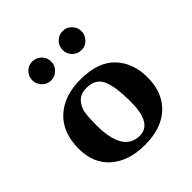

<svg xmlns="http://www.w3.org/2000/svg" viewBox="-185 -796 936 936"><g transform="rotate(-45 283.0 -328.5)"><path d="M326.2 -601.1Q326.2 -628.9 345 -647.9Q363.8 -667 392.1 -667Q418 -667 437 -647.9Q456.1 -628.9 456.1 -601.1Q456.1 -575.2 437 -555.7Q418 -536.1 392.1 -536.1Q364.3 -536.1 345.2 -555.2Q326.2 -574.2 326.2 -601.1ZM117.2 -601.1Q117.2 -628.9 136 -647.9Q154.8 -667 181.2 -667Q209 -667 228 -647.9Q247.1 -628.9 247.1 -601.1Q247.1 -574.2 227.5 -555.2Q208 -536.1 181.2 -536.1Q155.3 -536.1 136.2 -555.7Q117.2 -575.2 117.2 -601.1ZM41 -205.1Q41 -317.9 107.4 -378.4Q173.8 -439 285.2 -439Q406.2 -439 465.6 -377Q524.9 -314.9 524.9 -213.9Q524.9 -109.9 460.9 -50Q397 9.8 283.2 9.8Q171.4 9.8 106.2 -47.6Q41 -105 41 -205.1ZM277.8 -389.2Q236.8 -389.2 214.8 -365Q192.9 -340.8 188 -309.8Q183.1 -278.8 183.1 -228Q183.1 -40 296.9 -40Q382.8 -40 382.8 -187Q382.8 -295.9 360.8 -342.5Q338.9 -389.2 277.8 -389.2Z"/></g></svg>

Font: Linux Biolinum O
Style: Bold
Weight: 700
Designer: Philipp H. Poll
Foundry: Philipp H. Poll
Version: Version 1.3.2